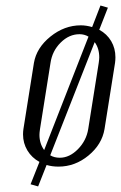

<svg xmlns="http://www.w3.org/2000/svg" viewBox="-20 -604 438 696"><path d="M63.5 -116.7Q63.5 -127 64.9 -136.2L103 -376Q112.3 -430.7 162.8 -471.4Q213.4 -512.2 272.9 -512.2Q292.5 -512.2 314 -505.9L344.2 -584L371.1 -576.2L339.8 -496.1Q367.7 -481 383.1 -454.8Q398.4 -428.7 398.4 -396.5Q398.4 -386.2 397 -376L358.9 -136.2Q349.6 -80.6 300.8 -40.3Q252 0 191.9 0Q168.9 0 148.9 -5.9L118.2 71.8L90.8 64L123 -17.1Q95.2 -32.2 79.3 -58.6Q63.5 -85 63.5 -116.7ZM123 -115.2Q123 -83.5 140.1 -60.1L300.8 -471.2Q286.1 -480 268.1 -480Q230.5 -480 200 -449.7Q169.4 -419.4 163.1 -376L125 -136.2Q123 -122.6 123 -115.2ZM162.1 -41Q176.8 -32.2 196.8 -32.2Q231.9 -32.2 262.5 -63.2Q293 -94.2 299.8 -136.2L337.9 -376Q339.8 -389.6 339.8 -396Q339.8 -428.7 323.2 -451.2Z"/></svg>

Font: Gawaa
Style: Italic
Weight: 400
Designer: T. Christopher White
Version: Version 1.0